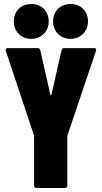

<svg xmlns="http://www.w3.org/2000/svg" viewBox="-20 -940 507 958"><path d="M136 -746C186 -746 223 -783 223 -833C223 -885 187 -920 136 -920C85 -920 49 -885 49 -833C49 -783 85 -746 136 -746ZM332 -746C382 -746 419 -783 419 -833C419 -885 383 -920 332 -920C281 -920 245 -885 245 -833C245 -783 281 -746 332 -746ZM162 -2H304C311 -2 316 -7 316 -14V-260C316 -262 316 -263 317 -266L459 -686C462 -695 458 -700 450 -700H300C293 -700 289 -696 287 -689L237 -469C236 -464 232 -464 231 -469L181 -689C179 -696 175 -700 168 -700H18C12 -700 8 -697 8 -691C8 -690 8 -688 9 -686L149 -266C150 -263 150 -262 150 -260V-14C150 -7 155 -2 162 -2Z"/></svg>

Font: Barlow Condensed ExtraBold
Style: Regular
Weight: 800
Width: 3
Designer: Jeremy Tribby
Foundry: Tribby Type
Version: Version 1.422;hotconv 1.0.109;makeotfexe 2.5.65596